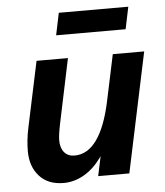

<svg xmlns="http://www.w3.org/2000/svg" viewBox="-52 -742 690 804"><g transform="rotate(-5 293.5 -340.0)"><path d="M460.6 0H329.6L362.9 -156.8L390.2 -182Q374.2 -119.2 341.8 -74.9Q309.4 -30.5 268.5 -7.2Q227.6 16 183.9 16Q117.9 16 81.6 -24.6Q45.2 -65.1 45.2 -129.7Q45.2 -151 47.8 -176.5Q50.5 -201.9 56.8 -230.8L114.6 -503.5H246.6L189.4 -230.8Q180.1 -185.5 180.1 -163.6Q180.1 -131.3 195.7 -112.9Q211.3 -94.5 239 -94.5Q293.7 -94.5 332.5 -148.6Q371.2 -202.7 393.7 -307.9L435.1 -503.5H567.1ZM205.6 -602.8 225 -695.8H517.1L497.7 -602.8Z"/></g></svg>

Font: Wix Madefor Text
Style: Italic
Weight: 400
Italic angle: -12°
Designer: Dalton Maag Ltd
Foundry: Dalton Maag Ltd
Version: Version 3.100